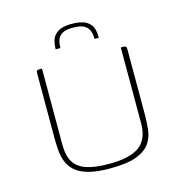

<svg xmlns="http://www.w3.org/2000/svg" viewBox="-94 -690 742 779"><g transform="rotate(-15 277.5 -300.5)"><path d="M467 -178Q467 -145 464 -112.5Q461 -80 444 -54Q427 -28 387.5 -12.5Q348 3 275 3Q219 3 183.5 -7Q148 -17 128.5 -35Q109 -53 100.5 -75.5Q92 -98 90 -124Q88 -150 88 -176V-440Q88 -448 88.5 -452.5Q89 -457 92 -458.5Q95 -460 100 -460H112V-140Q112 -94 128.5 -67Q145 -40 181 -28Q217 -16 275 -16Q364 -16 403.5 -45.5Q443 -75 443 -141V-460H454Q460 -460 463 -458.5Q466 -457 466.5 -452.5Q467 -448 467 -440ZM186 -521V-526Q187 -561 201 -577.5Q215 -594 235.5 -599.5Q256 -605 278 -604Q300 -604 320 -598.5Q340 -593 353.5 -576.5Q367 -560 367 -525V-521H349V-525Q349 -540 344 -554.5Q339 -569 323.5 -578.5Q308 -588 276 -588Q245 -588 230 -578.5Q215 -569 210.5 -554.5Q206 -540 206 -525V-521Z"/></g></svg>

Font: Genos Thin
Style: Regular
Weight: 100
Designer: Robert E. Leuschke
Foundry: Robert E. Leuschke
Version: Version 1.010